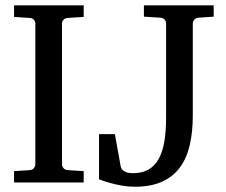

<svg xmlns="http://www.w3.org/2000/svg" viewBox="-20 -691 855 727"><path d="M33.2 0V-43L92.8 -46.9Q103.5 -47.9 108.6 -54.7Q113.8 -61.5 113.8 -68.8V-602.1Q113.8 -609.4 108.6 -615.7Q103.5 -622.1 92.8 -623L33.2 -627V-670.9H296.9V-627L235.8 -623Q225.6 -622.1 220.2 -615.7Q214.8 -609.4 214.8 -602.1V-68.8Q214.8 -61.5 220.2 -54.7Q225.6 -47.9 235.8 -46.9L296.9 -43V0ZM731 -624Q720.7 -623 715.3 -616.2Q710 -609.4 710 -602.1V-252.9Q710 -190.4 698.2 -140.6Q686.5 -90.8 660.6 -56.2Q634.8 -21.5 592.8 -2.7Q550.8 16.1 490.2 16.1Q465.8 16.1 442.4 12Q418.9 7.8 400.4 2.7Q381.8 -2.4 369.4 -6.8Q356.9 -11.2 355 -12.2V-183.1H415L437 -61Q438.5 -53.7 443.1 -48.6Q447.8 -43.5 454.1 -40.5Q460.4 -37.6 468 -36.4Q475.6 -35.2 482.9 -35.2Q517.1 -35.2 541 -48.3Q564.9 -61.5 580.1 -87.9Q595.2 -114.3 602.1 -153.8Q608.9 -193.4 608.9 -246.1V-602.1Q608.9 -609.4 603.8 -616.2Q598.6 -623 587.9 -624L524.9 -627.9V-670.9H789.1V-627.9Z"/></svg>

Font: Charis SIL
Style: Regular
Weight: 400
Foundry: SIL International
Version: Version 4.112